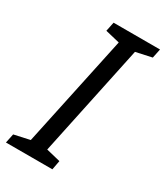

<svg xmlns="http://www.w3.org/2000/svg" viewBox="-210 -792 753 870"><g transform="rotate(30 166.0 -357.0)"><path d="M-31 0H212L221 -48L147 -66L270 -648L353 -666L363 -714H120L110 -666L185 -648L61 -66L-21 -48Z"/></g></svg>

Font: Noto Sans SemiCondensed
Style: Italic
Weight: 400
Width: 4
Italic angle: -12°
Designer: Monotype Design Team
Foundry: Monotype Imaging Inc.
Version: Version 2.013